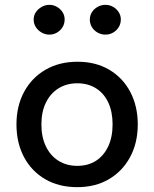

<svg xmlns="http://www.w3.org/2000/svg" viewBox="-20 -766 637 793"><path d="M299 7Q223 7 166.5 -26Q110 -59 79 -117.5Q48 -176 48 -252Q48 -328 79.5 -386.5Q111 -445 168 -478Q225 -511 300 -511Q376 -511 432 -477.5Q488 -444 518.5 -385.5Q549 -327 549 -252Q549 -176 517.5 -117.5Q486 -59 430 -26Q374 7 299 7ZM299 -81Q344 -81 376.5 -102Q409 -123 427 -161.5Q445 -200 445 -252Q445 -304 427.5 -342Q410 -380 377 -401Q344 -422 299 -422Q255 -422 221.5 -401Q188 -380 169.5 -342Q151 -304 151 -252Q151 -200 169.5 -161.5Q188 -123 221.5 -102Q255 -81 299 -81ZM184 -623Q167 -623 152 -631.5Q137 -640 128 -654Q119 -668 119 -685Q119 -702 128 -715.5Q137 -729 152 -737.5Q167 -746 184 -746Q201 -746 215.5 -737.5Q230 -729 238.5 -715.5Q247 -702 247 -686Q247 -668 238.5 -654Q230 -640 215.5 -631.5Q201 -623 184 -623ZM415 -623Q398 -623 383 -631.5Q368 -640 359.5 -654Q351 -668 351 -685Q351 -702 359.5 -715.5Q368 -729 383 -737.5Q398 -746 415 -746Q433 -746 447.5 -737.5Q462 -729 470.5 -715.5Q479 -702 479 -686Q479 -668 470.5 -654Q462 -640 447.5 -631.5Q433 -623 415 -623Z"/></svg>

Font: REM
Style: Regular
Weight: 400
Designer: Octavio Pardo
Foundry: Ashler Design
Version: Version 1.005;gftools[0.9.28]